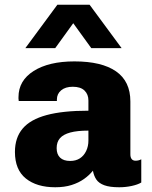

<svg xmlns="http://www.w3.org/2000/svg" viewBox="-20 -780 640 810"><path d="M213 10Q135 10 89 -27Q43 -64 43 -139Q43 -199 75.5 -237.5Q108 -276 176.5 -294.5Q245 -313 353 -313V-356Q353 -382 336.5 -398Q320 -414 287 -414Q256 -414 238 -399Q220 -384 220 -360V-354H59Q59 -358 58.5 -360Q58 -362 58 -362.5Q58 -363 58 -364.5Q58 -366 58 -370Q58 -440 122 -480.5Q186 -521 294 -521Q409 -521 469.5 -479Q530 -437 530 -352V-129Q530 -116 535.5 -109Q541 -102 552 -102Q565 -102 576 -108V-10Q561 -1 535.5 4.5Q510 10 483 10Q443 10 420 1.5Q397 -7 386.5 -22.5Q376 -38 372 -60Q357 -41 334.5 -25Q312 -9 282 0.5Q252 10 213 10ZM276 -101Q300 -101 317 -112Q334 -123 343.5 -143Q353 -163 353 -187V-229Q306 -229 276.5 -221Q247 -213 233 -197Q219 -181 219 -155Q219 -129 233.5 -115Q248 -101 276 -101ZM87 -577 222 -760H358L493 -577H365L250 -736H328L213 -577Z"/></svg>

Font: Chivo Mono ExtraBold
Style: Regular
Weight: 800
Monospace: yes
Designer: Hector Gatti
Foundry: Omnibus-Type
Version: Version 1.008